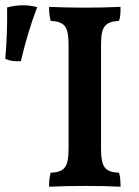

<svg xmlns="http://www.w3.org/2000/svg" viewBox="-137 -705 526 728"><path d="M-58 -473C-40 -549 -21 -612 4 -678C-11 -682 -30 -685 -49 -685C-69 -685 -90 -682 -110 -677C-109 -617 -111 -548 -117 -482C-100 -474 -83 -472 -58 -473ZM123 -533V-144C123 -70 108 -53 55 -50C51 -37 49 -17 49 3C86 1 141 0 189 0C236 0 283 1 320 3C320 -17 319 -37 314 -50C261 -53 246 -70 246 -144V-533C246 -606 261 -622 314 -626C320 -641 320 -659 320 -679C280 -677 230 -676 186 -676C142 -676 85 -677 49 -679C49 -659 51 -640 55 -626C109 -622 123 -606 123 -533Z"/></svg>

Font: Vollkorn Semibold
Style: Regular
Weight: 600
Designer: Friedrich Althausen
Foundry: Friedrich Althausen
Version: Version 4.015;PS 004.015;hotconv 1.0.88;makeotf.lib2.5.64775